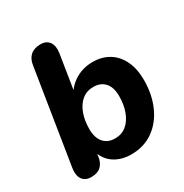

<svg xmlns="http://www.w3.org/2000/svg" viewBox="-168 -845 945 988"><g transform="rotate(-30 305.0 -351.5)"><path d="M331 11Q276 11 234.5 -14.5Q193 -40 176 -89L186 -122L178 -67Q173 -30 152.5 -10.5Q132 9 95 9Q59 9 42.5 -14.5Q26 -38 32 -79L121 -638Q126 -675 148 -694.5Q170 -714 208 -714Q243 -714 259.5 -690.5Q276 -667 270 -626L235 -405H225Q252 -451 296 -476Q340 -501 395 -501Q450 -501 491.5 -475.5Q533 -450 555.5 -402Q578 -354 578 -289Q578 -204 548 -136Q518 -68 462.5 -28.5Q407 11 331 11ZM300 -102Q340 -102 368 -125.5Q396 -149 411 -189.5Q426 -230 426 -281Q426 -333 401.5 -360.5Q377 -388 334 -388Q294 -388 266 -365Q238 -342 223 -301.5Q208 -261 208 -210Q208 -158 232.5 -130Q257 -102 300 -102Z"/></g></svg>

Font: Nunito ExtraLight ExtraBold
Style: Italic
Weight: 800
Italic angle: -9°
Version: Version 3.602